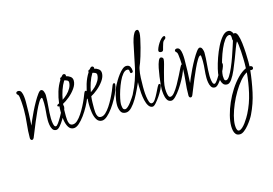

<svg xmlns="http://www.w3.org/2000/svg" viewBox="-120 -855 2102 1480"><g transform="rotate(-15 931.0 -114.5)"><path d="M68 4Q61 4 57.5 -1.5Q54 -7 54 -14Q54 -70 60.5 -126.5Q67 -183 67 -239Q67 -245 66.5 -262.5Q66 -280 64.5 -300.5Q63 -321 60.5 -337.5Q58 -354 54 -358Q50 -361 46.5 -365Q43 -369 43 -375Q43 -381 48.5 -384.5Q54 -388 60 -388Q77 -388 84.5 -372.5Q92 -357 94.5 -335Q97 -313 97 -293Q97 -199 91 -104Q95 -115 107 -143Q119 -171 136 -206Q153 -241 171.5 -273.5Q190 -306 206 -327.5Q222 -349 232 -349Q246 -349 252.5 -331.5Q259 -314 259 -303Q259 -257 254.5 -211Q250 -165 250 -118Q250 -112 251.5 -95.5Q253 -79 257.5 -64.5Q262 -50 272 -50Q280 -50 293 -68Q306 -86 320 -110.5Q334 -135 345 -157Q356 -179 360 -188Q361 -190 362 -192.5Q363 -195 365 -195Q370 -195 371 -187.5Q372 -180 372 -178Q372 -168 361 -143Q350 -118 333.5 -90Q317 -62 299.5 -42Q282 -22 268 -22Q248 -22 238.5 -38Q229 -54 226 -74.5Q223 -95 223 -109Q223 -142 226.5 -175Q230 -208 230 -241Q230 -244 229.5 -256Q229 -268 228 -279Q227 -290 223 -290Q213 -290 197.5 -265Q182 -240 164.5 -202Q147 -164 130 -123.5Q113 -83 100.5 -51Q88 -19 83 -8Q81 -4 77.5 0Q74 4 68 4Z M402 0Q375 0 360.5 -24Q346 -48 341 -82.5Q336 -117 336 -147Q336 -161 336.5 -172.5Q337 -184 338 -192H335Q323 -192 323 -201Q325 -206 330.5 -209.5Q336 -213 341 -214Q346 -258 360 -304Q374 -350 398 -387V-393Q398 -403 410 -405Q415 -410 420.5 -416.5Q426 -423 433 -423Q441 -423 445.5 -416.5Q450 -410 446 -403Q465 -399 480.5 -387.5Q496 -376 496 -354Q496 -325 474.5 -294.5Q453 -264 423.5 -239.5Q394 -215 370 -203Q367 -179 366.5 -154.5Q366 -130 366 -106Q366 -94 367.5 -76Q369 -58 376.5 -44Q384 -30 402 -30Q421 -30 439.5 -47Q458 -64 475.5 -90.5Q493 -117 508 -146Q523 -175 534 -201Q545 -227 550 -241Q552 -246 555 -250.5Q558 -255 564 -255Q572 -255 572 -245Q572 -229 561 -199.5Q550 -170 531.5 -136Q513 -102 490.5 -71Q468 -40 445 -20Q422 0 402 0ZM375 -234Q394 -246 413 -264Q432 -282 445 -305Q458 -328 458 -351Q458 -363 446 -368.5Q434 -374 425 -375Q406 -344 393.5 -307Q381 -270 375 -234Z M627 0Q600 0 585.5 -24Q571 -48 566 -82.5Q561 -117 561 -147Q561 -161 561.5 -172.5Q562 -184 563 -192H560Q548 -192 548 -201Q550 -206 555.5 -209.5Q561 -213 566 -214Q571 -258 585 -304Q599 -350 623 -387V-393Q623 -403 635 -405Q640 -410 645.5 -416.5Q651 -423 658 -423Q666 -423 670.5 -416.5Q675 -410 671 -403Q690 -399 705.5 -387.5Q721 -376 721 -354Q721 -325 699.5 -294.5Q678 -264 648.5 -239.5Q619 -215 595 -203Q592 -179 591.5 -154.5Q591 -130 591 -106Q591 -94 592.5 -76Q594 -58 601.5 -44Q609 -30 627 -30Q646 -30 664.5 -47Q683 -64 700.5 -90.5Q718 -117 733 -146Q748 -175 759 -201Q770 -227 775 -241Q777 -246 780 -250.5Q783 -255 789 -255Q797 -255 797 -245Q797 -229 786 -199.5Q775 -170 756.5 -136Q738 -102 715.5 -71Q693 -40 670 -20Q647 0 627 0ZM600 -234Q619 -246 638 -264Q657 -282 670 -305Q683 -328 683 -351Q683 -363 671 -368.5Q659 -374 650 -375Q631 -344 618.5 -307Q606 -270 600 -234Z M1032 -3Q1013 -3 1000.5 -21.5Q988 -40 981.5 -68Q975 -96 972.5 -126.5Q970 -157 970 -181Q970 -192 970 -200.5Q970 -209 971 -215Q962 -196 946.5 -162Q931 -128 911 -94Q891 -60 868 -36Q845 -12 821 -12Q790 -12 779.5 -36.5Q769 -61 769 -86Q769 -120 779.5 -164Q790 -208 806 -238Q812 -250 824 -270Q836 -290 851.5 -310.5Q867 -331 883.5 -345Q900 -359 915 -359Q937 -359 945.5 -343.5Q954 -328 954 -309Q954 -296 939 -296Q932 -296 931.5 -304.5Q931 -313 929 -321Q927 -329 915 -329Q897 -329 880 -309Q863 -289 848.5 -257.5Q834 -226 823 -192Q812 -158 806 -129Q800 -100 800 -85Q800 -74 803.5 -56.5Q807 -39 823 -39Q832 -39 844.5 -50Q857 -61 869.5 -77.5Q882 -94 892 -109Q902 -124 906 -131Q934 -186 950 -232.5Q966 -279 976 -323Q986 -367 995 -415Q1004 -463 1017 -520Q1019 -529 1025.5 -550Q1032 -571 1042.5 -588.5Q1053 -606 1066 -606Q1076 -606 1078.5 -596Q1081 -586 1081 -579Q1081 -563 1074.5 -532.5Q1068 -502 1059 -467Q1050 -432 1040.5 -401.5Q1031 -371 1025 -355Q1021 -345 1016 -333Q1011 -321 1009 -310Q1002 -279 1000.5 -241Q999 -203 999 -170Q999 -162 999.5 -139.5Q1000 -117 1003.5 -91.5Q1007 -66 1013.5 -48Q1020 -30 1032 -30Q1046 -30 1059.5 -49.5Q1073 -69 1085.5 -94.5Q1098 -120 1108 -139.5Q1118 -159 1124 -159Q1134 -159 1134 -147Q1134 -138 1122.5 -114.5Q1111 -91 1093.5 -65.5Q1076 -40 1059.5 -21.5Q1043 -3 1032 -3Z M1204 -393Q1197 -393 1191 -396.5Q1185 -400 1185 -407Q1185 -415 1192 -431.5Q1199 -448 1210 -465Q1221 -482 1233.5 -494Q1246 -506 1256 -506Q1264 -506 1264 -496Q1264 -484 1251 -477Q1243 -472 1237.5 -458Q1232 -444 1228.5 -429Q1225 -414 1222 -405Q1219 -393 1204 -393ZM1184 -10Q1161 -10 1150 -29.5Q1139 -49 1136 -74.5Q1133 -100 1133 -116Q1133 -126 1135.5 -153Q1138 -180 1142.5 -213.5Q1147 -247 1153.5 -279Q1160 -311 1169 -332Q1178 -353 1188 -353Q1196 -353 1202 -348Q1208 -343 1208 -335Q1208 -323 1201 -297Q1194 -271 1184.5 -238Q1175 -205 1167.5 -171.5Q1160 -138 1160 -111Q1160 -104 1161.5 -87Q1163 -70 1168 -55.5Q1173 -41 1184 -41Q1199 -41 1217 -63Q1235 -85 1253.5 -117.5Q1272 -150 1288 -182.5Q1304 -215 1315 -237Q1326 -259 1330 -259Q1335 -259 1336.5 -255.5Q1338 -252 1338 -248Q1338 -235 1327 -206.5Q1316 -178 1298 -144.5Q1280 -111 1259 -80.5Q1238 -50 1218 -30Q1198 -10 1184 -10Z M1334 4Q1327 4 1323.5 -1.5Q1320 -7 1320 -14Q1320 -70 1326.5 -126.5Q1333 -183 1333 -239Q1333 -245 1332.5 -262.5Q1332 -280 1330.5 -300.5Q1329 -321 1326.5 -337.5Q1324 -354 1320 -358Q1316 -361 1312.5 -365Q1309 -369 1309 -375Q1309 -381 1314.5 -384.5Q1320 -388 1326 -388Q1343 -388 1350.5 -372.5Q1358 -357 1360.5 -335Q1363 -313 1363 -293Q1363 -199 1357 -104Q1361 -115 1373 -143Q1385 -171 1402 -206Q1419 -241 1437.5 -273.5Q1456 -306 1472 -327.5Q1488 -349 1498 -349Q1512 -349 1518.5 -331.5Q1525 -314 1525 -303Q1525 -257 1520.5 -211Q1516 -165 1516 -118Q1516 -112 1517.5 -95.5Q1519 -79 1523.5 -64.5Q1528 -50 1538 -50Q1546 -50 1559 -68Q1572 -86 1586 -110.5Q1600 -135 1611 -157Q1622 -179 1626 -188Q1627 -190 1628 -192.5Q1629 -195 1631 -195Q1636 -195 1637 -187.5Q1638 -180 1638 -178Q1638 -168 1627 -143Q1616 -118 1599.5 -90Q1583 -62 1565.5 -42Q1548 -22 1534 -22Q1514 -22 1504.5 -38Q1495 -54 1492 -74.5Q1489 -95 1489 -109Q1489 -142 1492.5 -175Q1496 -208 1496 -241Q1496 -244 1495.5 -256Q1495 -268 1494 -279Q1493 -290 1489 -290Q1479 -290 1463.5 -265Q1448 -240 1430.5 -202Q1413 -164 1396 -123.5Q1379 -83 1366.5 -51Q1354 -19 1349 -8Q1347 -4 1343.5 0Q1340 4 1334 4Z M1627 377Q1605 377 1594.5 364.5Q1584 352 1580.5 334Q1577 316 1577 299Q1577 261 1589 214Q1601 167 1622.5 118Q1644 69 1672.5 25Q1701 -19 1734 -53Q1767 -87 1802 -103L1803 -142Q1803 -153 1802.5 -179.5Q1802 -206 1800 -237Q1798 -268 1795 -292Q1792 -316 1789 -321Q1780 -307 1767 -272Q1754 -237 1738 -194.5Q1722 -152 1704.5 -112Q1687 -72 1668.5 -46Q1650 -20 1632 -20Q1611 -20 1600.5 -33Q1590 -46 1586.5 -64.5Q1583 -83 1583 -99Q1583 -118 1592 -156Q1601 -194 1616.5 -238.5Q1632 -283 1652.5 -323.5Q1673 -364 1696 -390Q1719 -416 1743 -416Q1757 -416 1766.5 -406Q1776 -396 1781 -384Q1783 -387 1788 -387Q1803 -387 1812 -361Q1821 -335 1825.5 -296.5Q1830 -258 1832 -217Q1834 -176 1834 -146Q1834 -134 1833.5 -124.5Q1833 -115 1833 -110H1836Q1843 -110 1849.5 -106Q1856 -102 1856 -94Q1856 -79 1840 -79Q1834 -79 1831 -80Q1822 5 1803.5 90.5Q1785 176 1747 254Q1741 267 1727.5 287.5Q1714 308 1697 328.5Q1680 349 1661.5 363Q1643 377 1627 377ZM1632 -53Q1645 -53 1660.5 -77.5Q1676 -102 1692 -139Q1708 -176 1722 -216.5Q1736 -257 1746.5 -289.5Q1757 -322 1761 -335Q1759 -339 1758.5 -342Q1758 -345 1758 -348Q1758 -352 1758 -360.5Q1758 -369 1755 -376.5Q1752 -384 1743 -384Q1725 -384 1706.5 -359Q1688 -334 1671.5 -296Q1655 -258 1642.5 -216.5Q1630 -175 1622.5 -141Q1615 -107 1615 -92Q1615 -83 1617 -68Q1619 -53 1632 -53ZM1627 347Q1639 347 1653.5 334.5Q1668 322 1681.5 303.5Q1695 285 1705.5 267.5Q1716 250 1721 240Q1758 168 1776 88.5Q1794 9 1801 -71Q1773 -56 1745.5 -23.5Q1718 9 1693 51Q1668 93 1648.5 138.5Q1629 184 1618 225.5Q1607 267 1607 298Q1607 304 1608 315.5Q1609 327 1613.5 337Q1618 347 1627 347Z"/></g></svg>

Font: Licorice
Style: Regular
Weight: 400
Designer: Robert E. Leuschke
Foundry: Robert E. Leuschke
Version: Version 1.010; ttfautohint (v1.8.3)